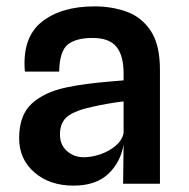

<svg xmlns="http://www.w3.org/2000/svg" viewBox="-20 -576 592 602"><path d="M210.5 6Q135.5 6 87.8 -35.5Q40 -77 40 -142.5Q40 -214.5 79.2 -250.8Q118.5 -287 186.5 -301.5Q218.5 -308.5 254.2 -313Q290 -317.5 320.5 -320Q351 -322.5 367.5 -324V-346Q367.5 -401.5 345.2 -429.2Q323 -457 270 -457Q219 -457 193 -436.8Q167 -416.5 165.5 -351.5H58Q49 -457.5 110.2 -506.8Q171.5 -556 276.5 -556Q331.5 -556 378 -539Q424.5 -522 453 -478.8Q481.5 -435.5 481.5 -357V0H366L367.5 -122.5Q358 -67 319.2 -30.5Q280.5 6 210.5 6ZM242 -83Q267.5 -83 294.5 -92.2Q321.5 -101.5 341.8 -118.2Q362 -135 367.5 -158V-258Q347.5 -256 320.2 -251.2Q293 -246.5 273.5 -242Q217.5 -230.5 192.8 -211.8Q168 -193 168 -154.5Q168 -121.5 190.2 -102.2Q212.5 -83 242 -83Z"/></svg>

Font: Spline Sans Medium
Style: Regular
Weight: 500
Designer: Eben Sorkin, Mirko Velimirovic
Foundry: Sorkin Type
Version: Version 1.000; ttfautohint (v1.8.3)